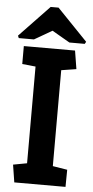

<svg xmlns="http://www.w3.org/2000/svg" viewBox="-60 -935 471 971"><g transform="rotate(5 175.5 -450.0)"><path d="M51 0 37 -89 107 -102V-593L39 -600V-691H299L314 -598L238 -586V-99L312 -87L311 0ZM10 -729 5 -741 157 -900H197L351 -740L345 -729H267L177 -781L87 -729Z"/></g></svg>

Font: Kreon Light
Style: Regular
Weight: 300
Designer: Julia Petretta
Foundry: Julia Petretta and Eli Heuer
Version: Version 2.002